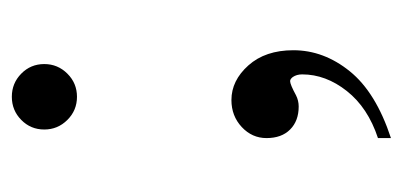

<svg xmlns="http://www.w3.org/2000/svg" viewBox="-195 -306 668 318"><g transform="rotate(-90 139.0 -147.0)"><path d="M137.7 -461.4Q160.2 -461.4 176 -445.8Q191.9 -430.2 191.9 -407.7Q191.9 -385.3 176 -369.4Q160.2 -353.5 137.7 -353.5Q115.2 -353.5 99.4 -369.4Q83.5 -385.3 83.5 -407.7Q83.5 -430.2 99.4 -445.8Q115.2 -461.4 137.7 -461.4ZM69.3 166.5V145Q119.6 128.4 147.2 93.5Q174.8 58.6 174.8 19.5Q174.8 10.3 170.4 3.9Q167 -0.5 163.6 -0.5Q158.2 -0.5 140.1 9.3Q131.3 13.7 121.6 13.7Q97.7 13.7 83.5 -0.5Q69.3 -14.6 69.3 -39.6Q69.3 -63.5 87.6 -80.6Q106 -97.7 132.3 -97.7Q164.6 -97.7 189.7 -69.6Q214.8 -41.5 214.8 4.9Q214.8 55.2 179.9 98.4Q145 141.6 69.3 166.5Z"/></g></svg>

Font: Jameel Khushkhat-L
Style: Regular
Weight: 400
Version: Version 3.5